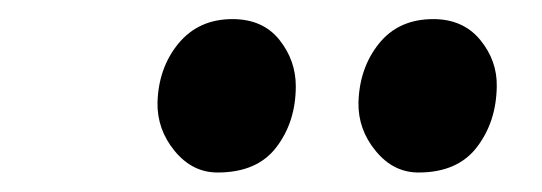

<svg xmlns="http://www.w3.org/2000/svg" viewBox="-20 -798 556 197"><path d="M203.2 -621Q177.4 -621 159.2 -643.1Q141.1 -665.2 141.6 -692.8Q142.6 -728.5 163.2 -753.5Q183.9 -778.4 218.5 -778.4Q249.7 -778.4 266.7 -757.1Q283.6 -735.8 283.5 -709.3Q283.4 -672.9 263.6 -647Q243.9 -621 203.2 -621ZM409.4 -621Q383.6 -621 365.5 -643.1Q347.3 -665.2 347.8 -692.8Q348.8 -728.5 369 -753.5Q389.1 -778.4 424.6 -778.4Q455.1 -778.4 472.7 -757.1Q490.2 -735.8 489.7 -709.3Q489.2 -672.9 469.3 -647Q449.4 -621 409.4 -621Z"/></svg>

Font: Merriweather Light
Style: Italic
Weight: 300
Italic angle: -7.8°
Designer: Eben Sorkin
Foundry: Eben Sorkin
Version: Version 2.101